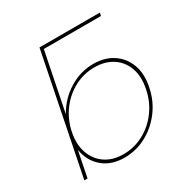

<svg xmlns="http://www.w3.org/2000/svg" viewBox="-169 -887 1009 1036"><g transform="rotate(-30 336.0 -369.5)"><path d="M65 0 214 -742H590L586 -723H230L157 -359Q198 -432 268.5 -476Q339 -520 420 -520Q491 -520 541.5 -486.5Q592 -453 613.5 -394.5Q635 -336 619 -259Q604 -183 559 -123.5Q514 -64 450.5 -30.5Q387 3 316 3Q234 3 181.5 -41.5Q129 -86 117 -160L85 0ZM320 -16Q386 -16 444.5 -47Q503 -78 544 -133Q585 -188 599 -259Q614 -331 594.5 -385.5Q575 -440 528.5 -470.5Q482 -501 416 -501Q350 -501 292 -470.5Q234 -440 193 -385.5Q152 -331 137 -259Q123 -188 142.5 -133Q162 -78 208 -47Q254 -16 320 -16Z"/></g></svg>

Font: Montserrat Thin
Style: Italic
Weight: 100
Italic angle: -11.3°
Designer: Julieta Ulanovsky
Foundry: Julieta Ulanovsky
Version: Version 9.000; ttfautohint (v1.8.4.7-5d5b)